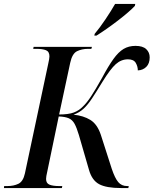

<svg xmlns="http://www.w3.org/2000/svg" viewBox="-44 -951 777 971"><path d="M-24 0 -23 -10H-7Q25 -10 49 -21.5Q73 -33 82 -74L200 -629Q206 -655 206 -666Q206 -690 188.5 -697Q171 -704 140 -704H124L126 -714H421L418 -704H402Q370 -704 345.5 -692Q321 -680 311 -633L255 -372Q302 -372 329 -382Q356 -392 376 -413Q395 -431 417 -464.5Q439 -498 472 -557Q504 -617 529.5 -652.5Q555 -688 581 -703.5Q607 -719 641 -719Q678 -719 695.5 -702.5Q713 -686 713 -661Q713 -630 696 -613Q679 -596 653 -595Q653 -615 642.5 -633Q632 -651 603 -651Q569 -651 541.5 -626.5Q514 -602 474 -537Q443 -486 421.5 -453.5Q400 -421 379 -401.5Q358 -382 328 -371Q378 -366 413 -344.5Q448 -323 466 -269L521 -98Q537 -50 554 -30Q571 -10 599 -10H607L605 0H568Q494 0 457.5 -19.5Q421 -39 406 -92L355 -268Q344 -305 333 -325Q322 -345 303.5 -353Q285 -361 253 -362L195 -83Q189 -58 189 -46Q189 -24 206.5 -17Q224 -10 256 -10H271L269 0ZM435 -780Q461 -811 489.5 -853.5Q518 -896 538 -931H640L638 -921Q626 -908 603.5 -888.5Q581 -869 553 -847.5Q525 -826 496.5 -806Q468 -786 444 -771H433Z"/></svg>

Font: Noto Serif Display SemiCondensed Medium
Style: Italic
Weight: 500
Width: 4
Italic angle: -12°
Designer: Monotype Design Team
Foundry: Monotype Imaging Inc.
Version: Version 2.009